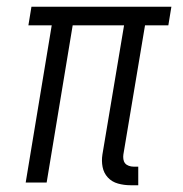

<svg xmlns="http://www.w3.org/2000/svg" viewBox="-20 -540 540 568"><path d="M366 8Q347 8 329 3Q311 -2 299 -15Q287 -28 283.5 -46Q280 -64 283 -83L347 -465H195L118 0H56L133 -465H64L73 -520H487L478 -465H409L345 -83Q344 -76 345 -69Q346 -62 350 -57Q354 -52 361 -49.5Q368 -47 375 -47H389V8Z"/></svg>

Font: Iosevka Curly Light
Style: Italic
Weight: 300
Italic angle: -9°
Monospace: yes
Designer: Belleve Invis
Foundry: Belleve Invis
Version: Version 22.1.2; ttfautohint (v1.8.4)